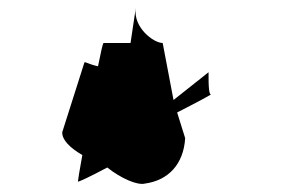

<svg xmlns="http://www.w3.org/2000/svg" viewBox="-20 -467 718 478"><path d="M135 -138C134 -119 154 -99 185 -81C178 -44 174 -17 174 -15C174 -13 206 -28 247 -50C281 -23 322 -5 341 -10C399 -18 437 -58 441 -123L421 -187C472 -213 507 -232 505 -232C497 -232 500 -293 499 -287L412 -218L385 -360C362 -360 311 -399 318 -447L305 -360H238C236 -360 231 -337 224 -302C200 -307 191 -315 190 -311Z"/></svg>

Font: Ampere
Style: SCUltCndIta
Weight: 400
Version: Version 1